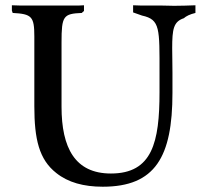

<svg xmlns="http://www.w3.org/2000/svg" viewBox="-20 -694 776 727"><path d="M720 -674C693 -673 665 -672 639 -672C624 -672 610 -673 592 -673H539C520 -673 502 -673 484 -674V-647L518 -635C587 -620 584 -586 584 -417V-345C584 -156 557 -37 400 -37C264 -37 213 -134 213 -290V-534C213 -634 220 -642 290 -645C292 -647 294 -650 298 -652V-674C286 -673 274 -673 262 -673H156H84C64 -673 44 -673 25 -674V-654L28 -645C100 -641 110 -632 110 -556V-292C110 -167 128 -90 193 -39C238 -3 297 13 369 13C568 13 633 -100 633 -342V-418C633 -455 632 -486 632 -511C632 -584 637 -612 676 -625C685 -633 699 -640 720 -645Z"/></svg>

Font: Sibila
Style: Regular
Weight: 400
Designer: Stefan Peev
Foundry: Context Ltd
Version: Version 1.000